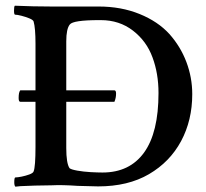

<svg xmlns="http://www.w3.org/2000/svg" viewBox="-20 -666 741 689"><path d="M35.2 3.9Q31.2 0 31.2 -11.7Q31.2 -29.3 35.2 -29.3Q43 -29.3 57.6 -32.2Q72.3 -35.2 85.4 -40Q98.6 -44.9 100.6 -50.8Q107.4 -67.4 107.4 -139.6V-300.8H52.7Q46.9 -300.8 46.9 -314.5Q46.9 -335 52.7 -341.8H107.4V-508.8Q107.4 -565.4 100.6 -588.9Q98.6 -594.7 85.4 -600.1Q72.3 -605.5 57.1 -609.4Q42 -613.3 34.2 -613.3Q30.3 -613.3 30.3 -627.9Q30.3 -642.6 33.2 -645.5Q99.6 -642.6 164.1 -642.6H334Q415 -642.6 481 -615.7Q546.9 -588.9 587.9 -543.9Q627.9 -499 648.9 -443.4Q669.9 -387.7 669.9 -328.1Q669.9 -234.4 629.9 -159.7Q589.8 -85 514.6 -41Q439.5 2.9 332 2.9L258.8 1Q230.5 -1 207 -1.5Q183.6 -2 165 -1Q137.7 -1 105.5 0Q73.2 1 53.7 2ZM347.7 -46.9Q445.3 -46.9 497.1 -118.7Q548.8 -190.4 548.8 -332Q548.8 -402.3 527.3 -460Q505.9 -518.6 457 -556.2Q408.2 -593.8 341.8 -593.8H335.9Q242.2 -593.8 230.5 -578.1Q217.8 -562.5 217.8 -517.6V-341.8H390.6Q396.5 -341.8 396.5 -330.1Q396.5 -314.5 390.6 -300.8H217.8V-134.8Q217.8 -80.1 229.5 -62.5Q235.4 -57.6 257.3 -53.7Q279.3 -49.8 305.2 -48.3Q331.1 -46.9 347.7 -46.9Z"/></svg>

Font: Crimson Text SemiBold
Style: Regular
Weight: 600
Designer: Sebastian Kosch
Foundry: Sebastian Kosch
Version: Version 1.100; ttfautohint (v1.8.4)